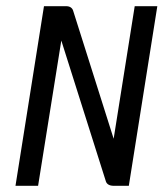

<svg xmlns="http://www.w3.org/2000/svg" viewBox="-20 -600 528 620"><path d="M30 0H103L178 -469L322 -14C325 -5 334 0 347 0H396L488 -580H415L347 -152L216 -566C213 -575 205 -580 194 -580H122Z"/></svg>

Font: Charger Sport
Style: DfNrwObl
Weight: 400
Designer: Jasper
Foundry: Cannot Into Space Fonts
Version: Version 1.1